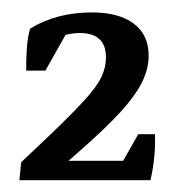

<svg xmlns="http://www.w3.org/2000/svg" viewBox="-20 -574 293 314"><path d="M11.7 -279.3 14.6 -308.6 63 -354.5Q98.6 -388.7 118.4 -410.4Q138.2 -432.1 145.8 -448Q153.3 -463.9 153.3 -480Q153.3 -520 110.4 -520Q83 -520 59.1 -503.9L22.9 -458.5Q22.5 -475.6 23.9 -495.1Q25.4 -514.6 29.3 -527.3Q72.8 -553.7 130.4 -553.7Q174.3 -553.7 198.7 -535.4Q223.1 -517.1 223.1 -482.9Q223.1 -461.9 212.6 -440.2Q202.1 -418.5 176.8 -390.6Q151.4 -362.8 105.5 -322.8L55.7 -279.3ZM11.7 -279.3 55.7 -311H226.6L226.1 -279.3ZM226.1 -279.3 175.8 -301.3 206.1 -354.5H233.4Q234.9 -317.9 226.1 -279.3ZM22.9 -458.5 29.3 -518.6 92.8 -526.9 54.2 -458.5Z"/></svg>

Font: Markazi Text
Style: Regular
Weight: 400
Designer: Borna Izadpanah (Arabic designer), Fiona Ross (Arabic design director) and Florian Runge (Latin designer)
Foundry: Borna Izadpanah and Florian Runge
Version: Version 1.000